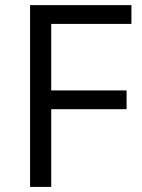

<svg xmlns="http://www.w3.org/2000/svg" viewBox="-20 -734 556 754"><path d="M181.2 0H98.1V-713.9H496.1V-640.1H181.2V-378.9H477.1V-305.2H181.2Z"/></svg>

Font: f0_46894 
Style: Regular
Weight: 400
Foundry: Ascender Corporation
Version: Version 1.10